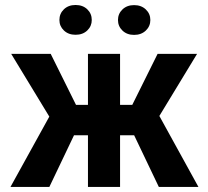

<svg xmlns="http://www.w3.org/2000/svg" viewBox="-20 -742 824 762"><path d="M220.7 -205.1 24.4 -528.3H181.2L281.7 -325.7H376.5L360.4 -205.1ZM283.7 -226.1 175.8 0H21.5L183.6 -293.5ZM456.5 -528.3V0H329.1V-528.3ZM762.2 -528.3 565.9 -205.1H426.3L409.7 -325.7H504.9L605.5 -528.3ZM610.4 0 502.4 -226.1 606 -293.5 767.6 0ZM215.8 -662.6Q215.8 -688 233.6 -705.1Q251.5 -722.2 279.8 -722.2Q308.6 -722.2 326.4 -705.1Q344.2 -688 344.2 -662.6Q344.2 -638.2 326.4 -621.1Q308.6 -604 279.8 -604Q251.5 -604 233.6 -621.1Q215.8 -638.2 215.8 -662.6ZM448.2 -662.6Q448.2 -687.5 466.1 -704.6Q483.9 -721.7 512.2 -721.7Q540.5 -721.7 558.6 -704.6Q576.7 -687.5 576.7 -662.6Q576.7 -637.7 558.6 -620.6Q540.5 -603.5 512.2 -603.5Q483.9 -603.5 466.1 -620.6Q448.2 -637.7 448.2 -662.6Z"/></svg>

Font: Roboto SemiCondensed SemiBold
Style: Regular
Weight: 600
Width: 4
Designer: Christian Robertson
Foundry: Google
Version: Version 3.009; 2024